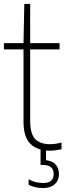

<svg xmlns="http://www.w3.org/2000/svg" viewBox="-20 -760 336 980"><path d="M234 9Q172 9 136 -25Q100 -59 100 -139V-540L104 -740H134V-145Q134 -77 159.5 -50.5Q185 -24 236 -24Q249.5 -24 264.2 -26.2Q279 -28.5 294 -32V2Q280.5 5 264.5 7Q248.5 9 234 9ZM0 -508V-540H284V-508ZM198 200Q180 200 160.2 195.5Q140.5 191 126 183V155Q146.5 166 165.2 170Q184 174 201 174Q228 174 241 162.2Q254 150.5 254 129Q254 82 200 82H187V-10H215V71L200 57Q240.5 57 260.8 76.5Q281 96 281 129Q281 160.5 259.5 180.2Q238 200 198 200Z"/></svg>

Font: Encode Sans Condensed Thin
Style: Regular
Weight: 100
Width: 3
Designer: Multiple Designers
Foundry: Impallari Type
Version: Version 3.002